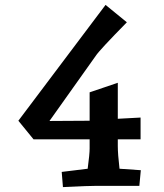

<svg xmlns="http://www.w3.org/2000/svg" viewBox="-20 -759 668 784"><path d="M55 -266 411 -739 498 -668Q385 -553 371 -531L182 -265L346 -266V-382L461 -421V-274L554 -279V-190H461V-163Q461 -130 468 -70L555 -64L549 0H369Q340 0 260 4L237 5L232 -57L338 -70Q346 -130 346 -152V-190H117Z"/></svg>

Font: Andada Pro
Style: Bold
Weight: 700
Designer: Carolina Giovagnoli
Foundry: Huerta Tipografica
Version: Version 3.005; ttfautohint (v1.8.4)